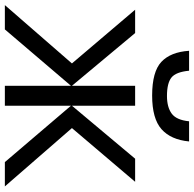

<svg xmlns="http://www.w3.org/2000/svg" viewBox="-24 -774 798 790"><g transform="rotate(90 375.0 -379.0)"><path d="M728 -536 507 -276 747 0H647L415 -272V0H333V-272L101 0H1L241 -276L20 -536H116L333 -276V-536H415V-276L633 -536ZM562 -758Q555 -683 511.5 -644.5Q468 -606 373 -606Q275 -606 234.5 -644Q194 -682 189 -758H271Q276 -704 299 -685.5Q322 -667 375 -667Q421 -667 447.5 -686.5Q474 -706 479 -758Z"/></g></svg>

Font: Apis
Style: Regular
Weight: 400
Designer: Monotype Design Team
Foundry: Monotype Imaging Inc.
Version: Version 2.000; build 0001